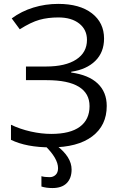

<svg xmlns="http://www.w3.org/2000/svg" viewBox="-20 -744 621 982"><path d="M512.2 -546.9Q512.2 -476.6 467.5 -432.6Q422.9 -388.7 344.2 -377V-373Q433.6 -360.8 479.7 -316.9Q525.9 -272.9 525.9 -202.1Q525.9 -102.1 451.2 -46.1Q376.5 9.8 240.2 9.8Q115.7 9.8 36.1 -28.8V-106Q83 -83.5 137.5 -71.3Q191.9 -59.1 242.2 -59.1Q338.9 -59.1 388.4 -95.7Q438 -132.3 438 -201.2Q438 -266.6 383.1 -300.3Q328.1 -334 219.2 -334H112.8V-403.8H214.8Q314.9 -403.8 369.9 -439.7Q424.8 -475.6 424.8 -540Q424.8 -592.3 385.3 -623.5Q345.7 -654.8 278.8 -654.8Q225.1 -654.8 181.6 -642.6Q138.2 -630.4 81.1 -594.2L40 -649.9Q89.4 -686.5 150.6 -705.3Q211.9 -724.1 277.8 -724.1Q387.7 -724.1 450 -676Q512.2 -627.9 512.2 -546.9ZM276.9 116.2Q276.9 65.9 209 0H269Q346.2 58.6 346.2 123Q346.2 167.5 321.3 192.6Q296.4 217.8 248 217.8Q216.3 217.8 191.9 210V157.2Q207.5 162.1 233.9 162.1Q252 162.1 264.4 150.4Q276.9 138.7 276.9 116.2Z"/></svg>

Font: XL-Viking
Style: Regular
Weight: 400
Foundry: Ascender Corporation
Version: Version 1.10 March 23, 2015